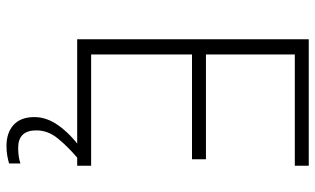

<svg xmlns="http://www.w3.org/2000/svg" viewBox="-210 -544 972 592"><g transform="rotate(90 276.0 -248.0)"><path d="M491 0H101V-714H491V-671H148V-397H471V-354H148V-43H491ZM382 126Q382 182 436 182Q451 182 463.5 180Q476 178 484 175V210Q474 213 460.5 215.5Q447 218 430 218Q389 218 365 196Q341 174 341 132Q341 94 367 57.5Q393 21 438 -12L466 0Q432 29 407 59.5Q382 90 382 126Z"/></g></svg>

Font: Noto Kufi Arabic ExtraLight
Style: Regular
Weight: 200
Designer: Monotype Design Team, David Williams, Khaled Hosny
Foundry: Google LLC
Version: Version 2.109; ttfautohint (v1.8.4.7-5d5b)